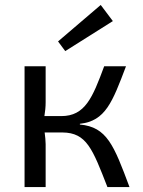

<svg xmlns="http://www.w3.org/2000/svg" viewBox="-20 -754 576 774"><path d="M243 -548 435 -669 386 -734 214 -587ZM302 -255C405 -266 433 -342 488 -487H400C353 -360 323 -286 227 -286H159C162 -304 164 -323 164 -342V-487H79V0H164V-173C164 -187 162 -204 160 -220H227H232C329 -219 353 -154 413 0H502C439 -169 411 -242 302 -252Z"/></svg>

Font: SnT
Style: Regular
Weight: 400
Designer: Natanael Gama
Version: Version 1.001;PS 001.001;hotconv 1.0.70;makeotf.lib2.5.58329